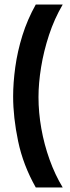

<svg xmlns="http://www.w3.org/2000/svg" viewBox="-20 -715 307 848"><path d="M257 -695Q220 -632 196.5 -560.5Q173 -489 161.5 -418Q150 -347 150 -286Q150 -218 162.5 -147.5Q175 -77 199 -10Q223 57 257 113H138Q82 14 60 -91.5Q38 -197 38 -289Q38 -349 47.5 -418.5Q57 -488 79 -558.5Q101 -629 138 -695Z"/></svg>

Font: Bricolage Grotesque 96pt Medium
Style: Regular
Weight: 500
Designer: Mathieu Triay
Foundry: Atelier Triay
Version: Version 1.001; ttfautohint (v1.8.4.7-5d5b);gftools[0.9.33.de